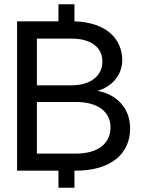

<svg xmlns="http://www.w3.org/2000/svg" viewBox="-20 -800 690 900"><path d="M329 -780H254V-700H60V0H254V80H329V0H335C501 0 590 -80 590 -198C590 -293 527 -358 437 -374C501 -392 553 -445 553 -518C553 -613 484 -695 329 -700ZM153 -80V-322H335C442 -322 498 -274 498 -203C498 -129 442 -80 335 -80ZM153 -400V-619H315C412 -619 460 -574 460 -512C460 -444 404 -400 315 -400Z"/></svg>

Font: Gully
Style: Regular
Weight: 400
Designer: jaikishan Patel
Foundry: MagicType
Version: Version 1.000;Glyphs 3.2 (3242)